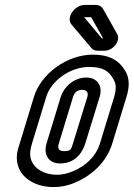

<svg xmlns="http://www.w3.org/2000/svg" viewBox="-20 -729 543 780"><path d="M168 -336C187 -399 263 -457 342 -457C398 -457 423 -441 442 -405C452 -388 453 -367 444 -336L386 -146C369 -92 328 -55 276 -33C253 -24 233 -19 213 -19C145 -19 97 -59 103 -113C104 -124 106 -133 110 -146ZM118 -336 60 -146C55 -131 51 -117 49 -103C40 -17 114 31 198 31C226 31 254 26 284 13C352 -15 413 -70 436 -146L494 -336C506 -375 507 -410 490 -439C465 -483 425 -507 357 -507C254 -507 147 -431 118 -336ZM331 -414C278 -414 239 -374 227 -336L169 -146C156 -102 176 -65 224 -65C289 -65 317 -114 327 -148L385 -336C398 -379 376 -414 331 -414ZM315 -364C332 -364 340 -353 335 -336L277 -148C269 -122 268 -115 239 -115C219 -115 213 -126 219 -146L277 -336C282 -352 292 -364 315 -364ZM395 -573H394L322 -659H350C351 -659 351 -658 351 -658L399 -573ZM378 -523H405C441 -523 471 -565 456 -591L398 -694C393 -703 382 -709 368 -709H325C282 -709 248 -657 270 -630L352 -533C359 -526 365 -523 378 -523Z"/></svg>

Font: DIN Rundschrift
Style: MittelKontKu
Weight: 400
Version: Version 1.027